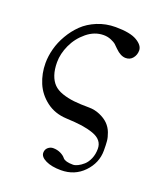

<svg xmlns="http://www.w3.org/2000/svg" viewBox="-122 -504 686 807"><g transform="rotate(20 220.5 -100.0)"><path d="M30.8 -179.2Q30.8 -210.4 39.6 -243.4Q48.3 -276.4 66.9 -308.3Q85.4 -340.3 111.3 -365.5Q137.2 -390.6 175 -406.2Q212.9 -421.9 256.8 -421.9Q321.8 -421.9 352.3 -403.8Q382.8 -385.7 382.8 -362.8Q382.8 -343.3 371.1 -328.6Q359.4 -314 339.8 -314Q316.9 -314 293 -337.9Q281.2 -349.6 275.9 -354.5Q270.5 -359.4 254.9 -366.2Q239.3 -373 221.2 -373Q180.7 -373 146 -344.5Q111.3 -315.9 93.3 -276.4Q75.2 -236.8 75.2 -199.2Q75.2 -166.5 83.3 -142.8Q91.3 -119.1 106 -104.2Q120.6 -89.4 145.3 -80.8Q169.9 -72.3 198.5 -69.1Q227.1 -65.9 267.1 -65.9Q292 -65.9 315.7 -55.7Q339.4 -45.4 354 -30.8Q369.1 -15.6 376.7 4.6Q384.3 24.9 385.7 40.5Q387.2 56.2 387.2 83Q387.2 138.2 346.9 180.2Q306.6 222.2 245.1 222.2Q203.6 222.2 177.2 209.5Q150.9 196.8 150.9 178.2Q150.9 163.6 161.1 154.8Q171.4 146 184.1 146Q202.1 146 217.3 153.3Q232.4 160.6 240.2 170.9Q251 183.1 285.2 183.1Q294.4 183.1 306.4 177.2Q318.4 171.4 331.1 160.2Q343.8 148.9 352.3 129.2Q360.8 109.4 360.8 85Q360.8 64.9 349.6 50.8Q338.4 36.6 315.2 28.3Q292 20 262.7 15.6Q234.4 11.7 191.9 9.8Q140.6 7.3 103 -21.2Q65.4 -49.8 48.1 -91.1Q30.8 -132.3 30.8 -179.2Z"/></g></svg>

Font: Linux Libertine Display G
Style: Regular
Weight: 400
Designer: Philipp H. Poll
Foundry: Philipp H. Poll
Version: Version 5.0.9